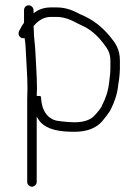

<svg xmlns="http://www.w3.org/2000/svg" viewBox="-20 -500 523 727"><path d="M71 -462V-414C65 -406 60.3 -398.3 57 -391L52 -382C45.3 -366.5 58 -351.7 73 -356C76.2 -339.8 77.1 -322.7 78 -302C79.9 -256.5 84 -211.1 84 -165C83.3 -151 83 -137.3 83 -124V189C83 198.2 91.8 207 101 207C110.2 207 119 198.2 119 189V-58C123 -51.3 127.3 -45 132 -39C159.5 -8.7 204.4 -1 262 -1C310 -1 344.4 -15.2 367 -41C374.5 -49.7 395.5 -75.8 400 -87C413.7 -114.4 424.2 -143.2 428 -181L431 -200L433 -220C433.7 -226.7 434 -233.3 434 -240V-270C434 -313.6 417.2 -336.9 396.5 -362C366.4 -398.6 332.2 -425.8 286 -445C258.6 -458.7 233.8 -472 193 -472H173C151.7 -472 133.4 -466.9 119 -458L107 -450V-462C107 -471.5 98.1 -480 88.5 -480C78.8 -480 71 -471.5 71 -462ZM173 -436H193C236 -436 261 -416.3 291 -403C321.3 -390 349.2 -364.9 368.5 -339.5C383.9 -319.3 398 -303.7 398 -270V-240C398 -221.5 394.9 -203.6 393 -186C389.3 -153 379.1 -126.2 367 -102C364.1 -92 346.3 -71.3 340 -65C324.6 -45.8 296.8 -37 262 -37C249.1 -37 227.9 -38.6 217 -40L201 -42C165 -46.5 143.7 -74.6 138 -109L136 -123C135.3 -127 135 -130.7 135 -134C135 -136 129.7 -137 119 -137C119 -145.7 119.3 -155 120 -165C120 -211.9 115.9 -257.8 114 -304C112.8 -332.3 108 -357.6 108 -386C107.3 -391.3 107 -396.3 107 -401C121.8 -418.8 142.1 -436 173 -436Z"/></svg>

Font: HoneyBee
Style: Lit
Weight: 300
Foundry: Cannot Into Space Fonts
Version: Version 0.89